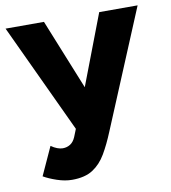

<svg xmlns="http://www.w3.org/2000/svg" viewBox="-80 -570 760 852"><g transform="rotate(-10 299.5 -144.0)"><path d="M177 212Q145 212 109.5 200Q74 188 50 174L108 47Q122 57 135.5 62Q149 67 160 67Q179 67 194 57.5Q209 48 218 27L232 -8L2 -500H175L303 -183L424 -500H597L376 30Q354 84 330 125Q306 166 270.5 189Q235 212 177 212Z"/></g></svg>

Font: Figtree ExtraBold
Style: Regular
Weight: 800
Designer: Erik Kennedy
Foundry: Erik Kennedy
Version: Version 2.002